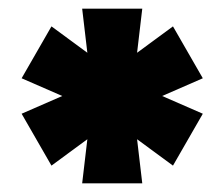

<svg xmlns="http://www.w3.org/2000/svg" viewBox="-20 -801 519 444"><path d="M380 -740 449 -620 355 -579 449 -538 380 -418 297 -479 309 -377H170L182 -479L99 -418L30 -538L124 -579L30 -620L99 -740L182 -679L170 -781H309L297 -679Z"/></svg>

Font: Mantou Sans
Style: Regular
Weight: 400
Designer: Mant0u / artakana
Foundry: Mant0u / artakana
Version: Version 1.001;October 22, 2023;FontCreator 14.0.0.2901 64-bi